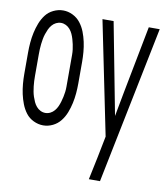

<svg xmlns="http://www.w3.org/2000/svg" viewBox="-83 -598 766 882"><g transform="rotate(10 300.0 -156.5)"><path d="M141 8Q118 8 96 -2.5Q74 -13 60 -31.5Q46 -50 37.5 -72Q29 -94 24 -117Q19 -140 17 -163.5Q15 -187 15 -210V-310Q15 -333 17 -356.5Q19 -380 24 -403Q29 -426 37.5 -448Q46 -470 60 -488.5Q74 -507 96 -517.5Q118 -528 141 -528Q164 -528 185.5 -517.5Q207 -507 221.5 -488.5Q236 -470 244.5 -448Q253 -426 258 -403Q263 -380 265 -356.5Q267 -333 267 -310V-210Q267 -187 265 -163.5Q263 -140 258 -117Q253 -94 244.5 -72Q236 -50 221.5 -31.5Q207 -13 185.5 -2.5Q164 8 141 8ZM141 -50Q153 -50 164 -55.5Q175 -61 183 -70.5Q191 -80 196 -91Q201 -102 204.5 -114Q208 -126 210.5 -137.5Q213 -149 214.5 -161Q216 -173 216 -185.5Q216 -198 216 -210V-310Q216 -322 216 -334.5Q216 -347 214.5 -359Q213 -371 210.5 -382.5Q208 -394 204.5 -406Q201 -418 196 -429Q191 -440 183 -449.5Q175 -459 164 -464.5Q153 -470 141 -470Q129 -470 118 -464.5Q107 -459 99 -449.5Q91 -440 86 -429Q81 -418 77 -406Q73 -394 71 -382.5Q69 -371 67.5 -359Q66 -347 65.5 -334.5Q65 -322 65 -310V-210Q65 -198 65.5 -185.5Q66 -173 67.5 -161Q69 -149 71 -137.5Q73 -126 77 -114Q81 -102 86 -91Q91 -80 99 -70.5Q107 -61 118 -55.5Q129 -50 141 -50ZM391 215Q397 189 402 162.5Q407 136 413 110L433 9L325 -520H377L459 -92L480 -204L541 -520H592L443 215Z"/></g></svg>

Font: Iosevka Light Extended
Style: Regular
Weight: 300
Width: 7
Monospace: yes
Designer: Belleve Invis
Foundry: Belleve Invis
Version: Version 32.5.0; ttfautohint (v1.8.4)